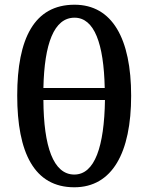

<svg xmlns="http://www.w3.org/2000/svg" viewBox="-20 -784 628 814"><path d="M295 10C456 10 536 -137 536 -378C536 -620 456 -764 296 -764C125 -764 53 -620 53 -379C53 -137 125 10 295 10ZM164 -411C168 -599 209 -709 296 -709C380 -709 420 -599 424 -411ZM295 -44C206 -44 165 -163 164 -360H425C422 -163 382 -44 295 -44Z"/></svg>

Font: Noto Serif Thai Medium
Style: Regular
Weight: 500
Designer: Monotype Design Team
Foundry: Monotype Imaging Inc.
Version: Version 1.901;PS 001.901;hotconv 1.0.88;makeotf.lib2.5.64775